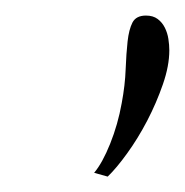

<svg xmlns="http://www.w3.org/2000/svg" viewBox="-20 -856 239 248"><path d="M101.6 -632.8Q112.3 -645.5 122.3 -670.4Q132.3 -695.3 137.2 -722.7Q141.6 -746.1 142.3 -766.6Q143.1 -787.1 144.8 -802.5Q146.5 -817.9 151.1 -826.9Q155.8 -835.9 168.5 -835.9Q177.7 -835.9 183.6 -831.5Q189.5 -827.1 192.9 -820.3Q196.3 -813.5 197.5 -805.7Q198.7 -797.9 198.7 -791Q198.7 -771 190.4 -747.1Q182.1 -723.1 170.2 -700.2Q158.2 -677.2 144.3 -658Q130.4 -638.7 119.1 -627.9Z"/></svg>

Font: Petit Formal Script
Style: Regular
Weight: 400
Version: Version 1.001; ttfautohint (v0.8) -G 200 -r 50